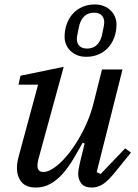

<svg xmlns="http://www.w3.org/2000/svg" viewBox="-20 -830 619 862"><path d="M141 12Q97 12 76.5 -13Q56 -38 56 -76Q56 -99 65 -132L151 -450H63L72 -490L266 -530L152 -114Q150 -105 149 -98Q148 -91 148 -86Q148 -58 175 -58Q200 -58 233 -84Q266 -110 298 -153Q330 -196 358 -252.5Q386 -309 401 -371L438 -518H530L414 -57L432 -49L542 -164L568 -145L500 -61Q465 -17 441 -2.5Q417 12 393 12Q359 12 345 -6.5Q331 -25 331 -48Q331 -60 334 -75.5Q337 -91 339 -100L360 -186L351 -189Q330 -151 308.5 -115Q287 -79 262 -50.5Q237 -22 207 -5Q177 12 141 12ZM371 -612Q397 -612 413.5 -627Q430 -642 437 -669Q440 -684 444 -702.5Q448 -721 448 -730Q448 -749 436.5 -761Q425 -773 402 -773Q376 -773 359.5 -758Q343 -743 336 -716Q333 -701 329 -682.5Q325 -664 325 -655Q325 -636 336.5 -624Q348 -612 371 -612ZM368 -575Q344 -575 326 -582.5Q308 -590 295.5 -602.5Q283 -615 276.5 -631Q270 -647 270 -664Q270 -696 280 -723Q290 -750 308 -769.5Q326 -789 351 -799.5Q376 -810 405 -810Q429 -810 447 -802.5Q465 -795 477.5 -782.5Q490 -770 496.5 -754Q503 -738 503 -721Q503 -689 493 -662Q483 -635 465 -615.5Q447 -596 422 -585.5Q397 -575 368 -575Z"/></svg>

Font: IBM Plex Serif Text
Style: Italic
Weight: 450
Italic angle: -14°
Designer: Mike Abbink, Paul van der Laan, Pieter van Rosmalen
Foundry: Bold Monday
Version: Version 3.001